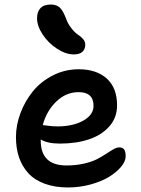

<svg xmlns="http://www.w3.org/2000/svg" viewBox="-20 -803 617 840"><path d="M303.2 -564.9Q267.6 -564.9 229.2 -590.1Q190.9 -615.2 166.5 -652.3Q142.1 -689.5 142.1 -723.1Q142.1 -751.5 157 -767.3Q171.9 -783.2 202.1 -783.2Q226.1 -783.2 240.5 -770.8Q254.9 -758.3 268.1 -724.1Q277.3 -697.8 293 -678.5Q308.6 -659.2 321.3 -651.1Q334 -643.1 343.5 -632.1Q353 -621.1 353 -607.9Q353 -587.9 340.6 -576.4Q328.1 -564.9 303.2 -564.9ZM277.8 17.1Q219.7 17.1 175.3 0.7Q130.9 -15.6 103.8 -45.4Q76.7 -75.2 63.2 -114.7Q49.8 -154.3 49.8 -203.1Q49.8 -255.9 69.6 -308.3Q89.4 -360.8 124 -403.6Q158.7 -446.3 211.4 -473.1Q264.2 -500 324.2 -500Q401.9 -500 447 -459.5Q492.2 -418.9 492.2 -341.8Q492.2 -288.6 458.5 -250.2Q424.8 -211.9 369.1 -193.4Q313.5 -174.8 242.2 -174.8Q187.5 -174.8 158.2 -192.9V-188Q158.2 -79.1 271 -79.1Q312 -79.1 347.2 -87.2Q382.3 -95.2 404.8 -106.9Q427.2 -118.7 444.8 -130.4Q462.4 -142.1 476.6 -150.1Q490.7 -158.2 502 -158.2Q516.6 -158.2 523.2 -148.9Q529.8 -139.6 529.8 -119.1Q529.8 -97.2 509.5 -73Q489.3 -48.8 456.3 -28.8Q423.3 -8.8 375.7 4.2Q328.1 17.1 277.8 17.1ZM324.2 -399.9Q269 -399.9 226.6 -359.1Q184.1 -318.4 167 -255.9L189.5 -252.9Q211.9 -250 231.9 -250Q298.8 -250 344 -275.1Q389.2 -300.3 389.2 -339.8Q389.2 -399.9 324.2 -399.9Z"/></svg>

Font: Shantell Sans Bouncy
Style: Regular
Weight: 500
Designer: Stephen Nixon, Anya Danilova, Shantell Martin
Foundry: Arrow Type
Version: Version 1.006;[9816181b4]